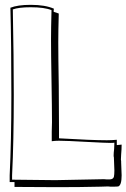

<svg xmlns="http://www.w3.org/2000/svg" viewBox="-20 -742 523 794"><path d="M481 -72V-71Q483 -23 483 -17Q483 24 469 29Q464 30 444 30Q442 30 437 30Q430 29 427 29Q419 29 396 30Q311 32 218 32Q108 32 40 31V11H20V-17Q27 -159 27 -349Q27 -564 23 -710Q53 -722 107 -722Q167 -722 203 -706Q203 -704 202 -700Q202 -695 202 -693Q206 -692 212 -690Q220 -687 223 -686Q221 -614 221 -567Q221 -507 223 -387Q224 -268 224 -210V-170Q360 -162 422 -162Q442 -162 463 -164V-142Q466 -142 473 -143Q480 -144 483 -144Q483 -125 481 -103Q480 -89 480 -82Q480 -80 481 -76Q481 -73 481 -72ZM451 -91Q451 -92 450 -96Q450 -100 450 -101Q450 -110 452 -126Q453 -144 453 -152Q449 -151 438 -151Q417 -151 343 -155Q254 -160 224 -160Q208 -160 194 -158V-159Q194 -172 194 -198Q195 -224 195 -237Q195 -293 193 -408Q191 -524 191 -580Q191 -623 193 -700Q164 -712 107 -712Q57 -712 33 -703Q37 -504 37 -349Q37 -157 30 -17V1Q176 3 209 3Q227 3 410 -1Q415 -1 422 0Q429 0 432 0Q448 0 451 -11Q453 -20 453 -37Q453 -45 451 -91Z"/></svg>

Font: Londrina Shadow
Style: Regular
Weight: 400
Designer: Marcelo Magalhaes
Foundry: Marcelo Magalhães
Version: Version 1.001 2011